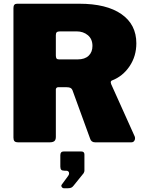

<svg xmlns="http://www.w3.org/2000/svg" viewBox="-20 -762 779 1028"><path d="M703 -21Q703 -12 697.5 -6Q692 0 683 0H489Q468 0 462 -21L368 -279Q365 -287 358 -291Q351 -295 337 -295H291Q285 -295 282 -291Q279 -287 279 -284V-29Q279 -13 271 -6.5Q263 0 246 0H78Q63 0 57.5 -6Q52 -12 52 -25V-719Q52 -742 71 -742H405Q550 -742 630 -686.5Q710 -631 710 -530Q710 -461 673.5 -407Q637 -353 579 -331Q573 -328 573 -321Q573 -318 575 -312L701 -32Q703 -28 703 -21ZM475 -516Q475 -553 450.5 -573.5Q426 -594 390 -594H302Q289 -594 284 -589.5Q279 -585 279 -574V-465Q279 -454 282.5 -449Q286 -444 296 -444H396Q434 -444 454.5 -463.5Q475 -483 475 -516ZM311 226 344 181Q350 174 350 166Q350 160 346 156Q342 152 335 152H326Q313 152 308 147Q303 142 303 130V69Q303 49 321 49H415Q432 49 432 65V152Q432 156 430 160Q428 164 428 165L374 232Q368 240 361 243Q354 246 341 246H323Q315 246 310.5 239Q306 232 311 226Z"/></svg>

Font: Libre Franklin Black
Style: Regular
Weight: 900
Designer: Pablo Impallari, Rodrigo Fuenzalida
Foundry: Impallari Type
Version: Version 1.002; ttfautohint (v1.5)